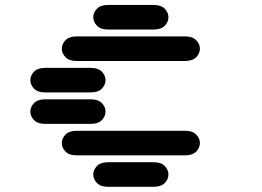

<svg xmlns="http://www.w3.org/2000/svg" viewBox="-20 -756 1040 763"><path d="M409.2 -13.7Q379.9 -13.7 365.2 -28.8Q350.6 -43.9 350.6 -62.5Q350.6 -81.1 365.2 -96.2Q379.9 -111.3 409.2 -111.3H590.8Q620.1 -111.3 634.8 -96.2Q649.4 -81.1 649.4 -62.5Q649.4 -43.9 634.8 -28.8Q620.1 -13.7 590.8 -13.7ZM284.2 -138.7Q254.9 -138.7 240.2 -153.8Q225.6 -168.9 225.6 -187.5Q225.6 -206.1 240.2 -221.2Q254.9 -236.3 284.2 -236.3H715.8Q745.1 -236.3 759.8 -221.2Q774.4 -206.1 774.4 -187.5Q774.4 -168.9 759.8 -153.8Q745.1 -138.7 715.8 -138.7ZM159.2 -263.7Q129.9 -263.7 115.2 -278.8Q100.6 -293.9 100.6 -312.5Q100.6 -331.1 115.2 -346.2Q129.9 -361.3 159.2 -361.3H340.8Q370.1 -361.3 384.8 -346.2Q399.4 -331.1 399.4 -312.5Q399.4 -293.9 384.8 -278.8Q370.1 -263.7 340.8 -263.7ZM159.2 -388.7Q129.9 -388.7 115.2 -403.8Q100.6 -418.9 100.6 -437.5Q100.6 -456.1 115.2 -471.2Q129.9 -486.3 159.2 -486.3H340.8Q370.1 -486.3 384.8 -471.2Q399.4 -456.1 399.4 -437.5Q399.4 -418.9 384.8 -403.8Q370.1 -388.7 340.8 -388.7ZM284.2 -513.7Q254.9 -513.7 240.2 -528.8Q225.6 -543.9 225.6 -562.5Q225.6 -581.1 240.2 -596.2Q254.9 -611.3 284.2 -611.3H715.8Q745.1 -611.3 759.8 -596.2Q774.4 -581.1 774.4 -562.5Q774.4 -543.9 759.8 -528.8Q745.1 -513.7 715.8 -513.7ZM409.2 -638.7Q379.9 -638.7 365.2 -653.8Q350.6 -668.9 350.6 -687.5Q350.6 -706.1 365.2 -721.2Q379.9 -736.3 409.2 -736.3H590.8Q620.1 -736.3 634.8 -721.2Q649.4 -706.1 649.4 -687.5Q649.4 -668.9 634.8 -653.8Q620.1 -638.7 590.8 -638.7Z"/></svg>

Font: Sixtyfour Normal
Style: Regular
Weight: 400
Monospace: yes
Designer: Jens Kutilek
Foundry: Jens Kutilek
Version: Version 2.000